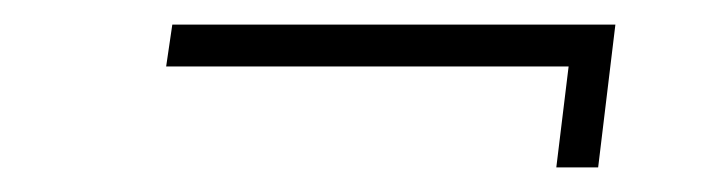

<svg xmlns="http://www.w3.org/2000/svg" viewBox="-20 -275 585 156"><path d="M120 -255H480L466 -139H432L442 -221H115Z"/></svg>

Font: Josefin Sans Thin ExtraLight
Style: Italic
Weight: 250
Italic angle: -7°
Version: Version 2.000